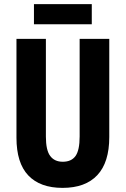

<svg xmlns="http://www.w3.org/2000/svg" viewBox="-20 -903 610 933"><path d="M511 -237Q511 -114 453 -52Q395 10 284 10Q175 10 117.5 -50.5Q60 -111 60 -234V-714H203V-239Q203 -173 224 -145Q245 -117 285 -117Q327 -117 347 -145Q367 -173 367 -240V-714H511ZM426 -883V-785H145V-883Z"/></svg>

Font: Noto Sans Bengali ExtraCondensed
Style: Bold
Weight: 700
Width: 2
Designer: Joana Ranito - Universal Thirst; Jelle Bosma - Monotype Design Team
Foundry: Universal Thirst ehf.
Version: Version 3.000; ttfautohint (v1.8.4.7-5d5b)